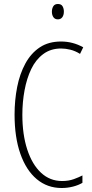

<svg xmlns="http://www.w3.org/2000/svg" viewBox="-20 -932 461 962"><path d="M286 -689Q234 -689 196.5 -661Q159 -633 136.5 -586Q114 -539 103 -479.5Q92 -420 92 -357Q92 -258 116.5 -183Q141 -108 185.5 -66.5Q230 -25 291 -25Q324 -25 350 -34.5Q376 -44 393 -53V-16Q373 -4 345.5 3Q318 10 289 10Q217 10 164 -34.5Q111 -79 82 -161.5Q53 -244 53 -358Q53 -430 66 -496Q79 -562 107 -613.5Q135 -665 179 -694.5Q223 -724 286 -724Q345 -724 397 -695L381 -662Q357 -677 332.5 -683Q308 -689 286 -689ZM270 -912Q287 -912 293.5 -900.5Q300 -889 300 -874Q300 -856 292 -845.5Q284 -835 270 -835Q255 -835 247.5 -846Q240 -857 240 -873Q240 -889 247 -900.5Q254 -912 270 -912Z"/></svg>

Font: Noto Sans Myanmar UI ExtraCondensed ExtraLight
Style: Regular
Weight: 200
Width: 2
Designer: Monotype Design Team
Foundry: Monotype Imaging Inc.
Version: Version 2.103; ttfautohint (v1.8.4.7-5d5b)